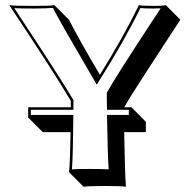

<svg xmlns="http://www.w3.org/2000/svg" viewBox="-20 -668 749 748"><path d="M255.9 -250Q255.9 -254.4 255.9 -262.9Q255.9 -271.5 255.9 -274.9Q194.8 -379.4 16.1 -647.9Q33.7 -645 113.8 -645Q174.3 -645 191.9 -647.9L248.5 -591.3Q289.1 -512.2 369.1 -376.5Q463.4 -528.3 521 -647.9Q533.7 -645 579.1 -645Q612.8 -645 626 -647.9L682.6 -591.3Q505.4 -319.8 488.3 -291.5Q474.6 -268.6 463.9 -250H492.2L548.3 -193.4V-153.3H463.9Q466.3 7.8 470.7 59.6Q454.1 56.6 387.7 56.6Q322.3 56.6 305.7 59.6L249 2.9Q253.4 -42 254.9 -153.3H146.5L89.8 -210V-250ZM266.1 -250V-240.2H100.1V-220.2H265.6V-210Q264.6 -67.4 260.3 -8.3Q282.7 -9.8 331.1 -9.8Q380.9 -9.8 403.3 -8.3Q399.4 -68.8 397 -210V-220.2H481.9V-240.2H397L396.5 -250Q396 -297.4 396 -304.2V-306.6L397.5 -309.1Q428.2 -365.2 578.1 -593.3Q593.3 -616.2 606 -635.7Q595.2 -635.3 579.1 -634.8Q542.5 -634.8 526.9 -636.7Q464.8 -509.3 365.7 -352.1L356.9 -338.4L348.6 -352.5Q222.7 -567.9 193.8 -622.6Q189.9 -630.4 186.5 -637.2Q165.5 -635.3 113.8 -634.8Q62 -634.8 35.6 -636.2Q213.9 -366.7 264.6 -280.3L266.1 -277.8V-274.9Q266.1 -271 266.1 -262.7Q266.1 -253.9 266.1 -250Z"/></svg>

Font: Linux Biolinum Shadow O
Style: Bold
Weight: 700
Designer: Philipp H. Poll
Foundry: Philipp H. Poll
Version: Version 0.9.2